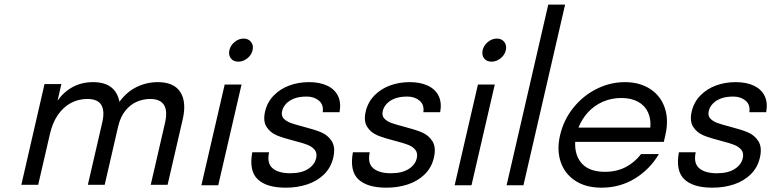

<svg xmlns="http://www.w3.org/2000/svg" viewBox="-20 -827 3443 857"><path d="M178.7 -451.7H253.9L236.8 -377Q264.2 -417 304.7 -438.7Q345.2 -460.4 395.5 -460.4Q495.6 -460.4 513.2 -372.6Q544.9 -416.5 589.6 -438.5Q634.3 -460.4 684.6 -460.4Q756.3 -460.4 784.9 -416Q813.5 -371.6 795.4 -293.5L728 -2H652.8L716.3 -277.3Q741.2 -384.8 650.4 -385.3Q620.6 -385.3 591.8 -373.3Q563 -361.3 540 -333.5Q517.1 -305.7 506.8 -260.3L447.3 -2H372.1L436.5 -280.8Q448.2 -331.1 432.4 -358.2Q416.5 -385.3 369.6 -385.3Q331.1 -385.3 297.6 -367.9Q264.2 -350.6 239.5 -315.7Q214.8 -280.8 203.1 -230L150.4 -2H75.2Z M982.9 -449.7H1058.1L954.1 0H878.9ZM1003.9 -603Q1008.8 -624.5 1027.1 -639.6Q1045.4 -654.8 1067.9 -654.8Q1088.9 -654.8 1100.6 -639.6Q1112.3 -624.5 1107.4 -603Q1102.5 -581.5 1084 -566.7Q1065.4 -551.8 1043.9 -551.8Q1022 -551.8 1010.5 -566.4Q999 -581.1 1003.9 -603Z M1106 -147.5H1181.2Q1170.4 -98.6 1196.5 -76.2Q1222.7 -53.7 1275.4 -53.7Q1325.2 -53.7 1354.7 -72.5Q1384.3 -91.3 1391.1 -120.6Q1396.5 -144 1384.5 -158.4Q1372.6 -172.9 1351.6 -180.9Q1330.6 -189 1292.5 -198.7Q1244.1 -210.9 1215.3 -222.9Q1186.5 -234.9 1169.9 -260.5Q1153.3 -286.1 1163.1 -329.1Q1172.9 -371.1 1201.7 -400.6Q1230.5 -430.2 1271.2 -445.3Q1312 -460.4 1359.4 -460.4Q1406.7 -460.4 1440.2 -444.8Q1473.6 -429.2 1488.5 -399.2Q1503.4 -369.1 1495.6 -326.2H1420.4Q1425.3 -359.4 1403.6 -377.7Q1381.8 -396 1349.1 -396Q1316.4 -396 1293.7 -387.5Q1271 -378.9 1257.1 -364Q1243.2 -349.1 1239.3 -331.5Q1234.4 -311 1245.8 -298.3Q1257.3 -285.6 1277.3 -278.3Q1297.4 -271 1333.5 -261.7Q1382.8 -249 1413.1 -236.6Q1443.4 -224.1 1460.7 -197Q1478 -169.9 1467.8 -124.5Q1457.5 -79.1 1426.5 -48.8Q1395.5 -18.6 1351.3 -3.9Q1307.1 10.7 1255.4 10.7Q1169.4 10.7 1130.1 -26.9Q1090.8 -64.5 1106 -147.5Z M1555.2 -147.5H1630.4Q1619.6 -98.6 1645.8 -76.2Q1671.9 -53.7 1724.6 -53.7Q1774.4 -53.7 1804 -72.5Q1833.5 -91.3 1840.3 -120.6Q1845.7 -144 1833.7 -158.4Q1821.8 -172.9 1800.8 -180.9Q1779.8 -189 1741.7 -198.7Q1693.4 -210.9 1664.6 -222.9Q1635.7 -234.9 1619.1 -260.5Q1602.5 -286.1 1612.3 -329.1Q1622.1 -371.1 1650.9 -400.6Q1679.7 -430.2 1720.5 -445.3Q1761.2 -460.4 1808.6 -460.4Q1856 -460.4 1889.4 -444.8Q1922.9 -429.2 1937.7 -399.2Q1952.6 -369.1 1944.8 -326.2H1869.6Q1874.5 -359.4 1852.8 -377.7Q1831.1 -396 1798.3 -396Q1765.6 -396 1742.9 -387.5Q1720.2 -378.9 1706.3 -364Q1692.4 -349.1 1688.5 -331.5Q1683.6 -311 1695.1 -298.3Q1706.5 -285.6 1726.6 -278.3Q1746.6 -271 1782.7 -261.7Q1832 -249 1862.3 -236.6Q1892.6 -224.1 1909.9 -197Q1927.2 -169.9 1917 -124.5Q1906.7 -79.1 1875.7 -48.8Q1844.7 -18.6 1800.5 -3.9Q1756.3 10.7 1704.6 10.7Q1618.7 10.7 1579.3 -26.9Q1540 -64.5 1555.2 -147.5Z M2113.3 -449.7H2188.5L2084.5 0H2009.3ZM2134.3 -603Q2139.2 -624.5 2157.5 -639.6Q2175.8 -654.8 2198.2 -654.8Q2219.2 -654.8 2231 -639.6Q2242.7 -624.5 2237.8 -603Q2232.9 -581.5 2214.4 -566.7Q2195.8 -551.8 2174.3 -551.8Q2152.3 -551.8 2140.9 -566.4Q2129.4 -581.1 2134.3 -603Z M2427.2 -806.6H2502.4L2316.4 0H2241.2Z M2479.5 -221.7Q2495.6 -292 2539.3 -346.2Q2583 -400.4 2643.6 -430.4Q2704.1 -460.4 2769.5 -460.4Q2834.5 -460.4 2881.3 -430.4Q2928.2 -400.4 2947 -346.4Q2965.8 -292.5 2949.7 -223.1L2942.9 -193.8H2547.4Q2544.4 -132.8 2577.9 -96.4Q2611.3 -60.1 2680.2 -60.1Q2732.9 -60.1 2773.4 -81.5Q2814 -103 2841.3 -139.2H2920.9Q2880.4 -70.8 2813.7 -30Q2747.1 10.7 2665 10.7Q2594.7 10.7 2547.6 -20.3Q2500.5 -51.3 2482.7 -104.2Q2464.8 -157.2 2479.5 -221.7ZM2882.8 -257.3Q2886.2 -295.9 2872.3 -325.9Q2858.4 -356 2827.9 -372.8Q2797.4 -389.6 2752.9 -389.6Q2709 -389.6 2670.7 -372.8Q2632.3 -356 2604.7 -325.9Q2577.1 -295.9 2562 -257.3Z M3010.3 -147.5H3085.4Q3074.7 -98.6 3100.8 -76.2Q3127 -53.7 3179.7 -53.7Q3229.5 -53.7 3259 -72.5Q3288.6 -91.3 3295.4 -120.6Q3300.8 -144 3288.8 -158.4Q3276.9 -172.9 3255.9 -180.9Q3234.9 -189 3196.8 -198.7Q3148.4 -210.9 3119.6 -222.9Q3090.8 -234.9 3074.2 -260.5Q3057.6 -286.1 3067.4 -329.1Q3077.1 -371.1 3106 -400.6Q3134.8 -430.2 3175.5 -445.3Q3216.3 -460.4 3263.7 -460.4Q3311 -460.4 3344.5 -444.8Q3377.9 -429.2 3392.8 -399.2Q3407.7 -369.1 3399.9 -326.2H3324.7Q3329.6 -359.4 3307.9 -377.7Q3286.1 -396 3253.4 -396Q3220.7 -396 3198 -387.5Q3175.3 -378.9 3161.4 -364Q3147.5 -349.1 3143.6 -331.5Q3138.7 -311 3150.1 -298.3Q3161.6 -285.6 3181.6 -278.3Q3201.7 -271 3237.8 -261.7Q3287.1 -249 3317.4 -236.6Q3347.7 -224.1 3365 -197Q3382.3 -169.9 3372.1 -124.5Q3361.8 -79.1 3330.8 -48.8Q3299.8 -18.6 3255.6 -3.9Q3211.4 10.7 3159.7 10.7Q3073.7 10.7 3034.4 -26.9Q2995.1 -64.5 3010.3 -147.5Z"/></svg>

Font: Glacial Indifference
Style: Italic
Weight: 400
Designer: Alfredo Marco Pradil
Foundry: Alfredo Marco Pradil
Version: Version 1.312